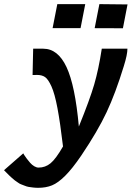

<svg xmlns="http://www.w3.org/2000/svg" viewBox="-87 -732 642 936"><path d="M397.5 -711.9 534.7 -710.4 512.2 -594.2 374.5 -594.7ZM192.4 -711.9H328.6L305.7 -594.7H169.4ZM26.4 15.6 31.2 23.9Q36.6 32.2 43.7 41.7Q50.8 51.3 59.8 61.5Q68.8 71.8 79.8 78.4Q90.8 85 101.1 85Q133.8 85 159.4 64Q185.1 43 220.2 -18.1Q206.5 -133.8 193.1 -204.8Q179.7 -275.9 163.8 -310.8Q147.9 -345.7 132.8 -356.2Q117.7 -366.7 93.8 -366.7Q76.7 -366.7 71.8 -366.2Q72.3 -387.7 73.2 -430.4Q74.2 -473.1 74.7 -494.6H124Q195.3 -494.6 237.3 -405Q279.3 -315.4 297.4 -115.2Q350.6 -246.1 372.1 -319.6Q393.6 -393.1 409.2 -494.6H534.2Q534.2 -465.8 516.6 -409.7Q476.1 -277.3 432.6 -184.8Q389.2 -92.3 309.1 26.4Q265.6 90.3 230.7 125Q195.8 159.7 166.5 171.6Q137.2 183.6 99.1 183.6Q85.9 183.6 74 182.1Q62 180.7 52.7 179.2Q43.5 177.7 32.7 173.1Q22 168.5 15.6 166.5Q9.3 164.6 -0.7 157.2Q-10.7 149.9 -14.6 147.5Q-18.6 145 -28.8 135.5Q-39.1 126 -41.3 124Q-43.5 122.1 -54.7 110.6Q-65.9 99.1 -67.4 97.7Z"/></svg>

Font: Fantasque Sans Mono
Style: Bold Italic
Weight: 700
Italic angle: -11°
Monospace: yes
Designer: Jany Belluz
Version: Version 1.7.1